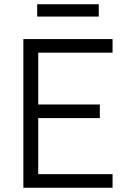

<svg xmlns="http://www.w3.org/2000/svg" viewBox="-20 -884 600 904"><path d="M90 -700H510V-636H160V-392H450V-328H160V-64H510V0H90ZM155 -864H445V-806H155Z"/></svg>

Font: PT Root UI Web
Style: Regular
Weight: 400
Designer: Vitaly Kuzmin
Foundry: ParaType Ltd.
Version: Version 1.000W